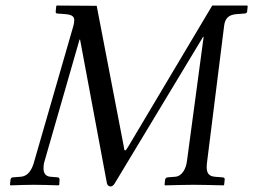

<svg xmlns="http://www.w3.org/2000/svg" viewBox="-20 -667 914 693"><path d="M655 -87C652 -61 639 -31 612 -29L586 -27C582 -27 577 -24 576 -19L574 0L576 2C622 1 651 0 679 0C708 0 742 1 787 2L789 0L791 -19C792 -24 788 -27 782 -27L756 -29C732 -31 726 -44 726 -65C726 -72 727 -79 728 -87L789 -574C792 -600 805 -614 834 -616L860 -618C865 -618 871 -619 872 -625L874 -645L872 -647H746L443 -138C437 -128 434 -124 432 -124C429 -124 428 -128 427 -137L329 -646L185 -647L183 -645L181 -625C181 -621 182 -618 189 -618L216 -616C239 -614 248 -608 248 -594C248 -588 247 -582 245 -574L104 -86C97 -59 84 -31 54 -29L28 -27C22 -27 19 -24 18 -19L16 0L18 2C47 1 80 0 103 0C126 0 163 1 191 2L194 0L195 -19C195 -24 192 -27 187 -27L163 -29C144 -30 137 -43 137 -60C137 -68 138 -77 141 -86L267 -524H269L366 -5C368 2 373 6 379 6C384 6 389 3 394 -5L713 -534H715Z"/></svg>

Font: Libertinus Serif
Style: Italic
Weight: 400
Italic angle: -12°
Designer: Philipp H. Poll, Khaled Hosny
Foundry: Caleb Maclennan
Version: Version 7.050;RELEASE